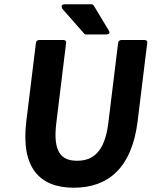

<svg xmlns="http://www.w3.org/2000/svg" viewBox="-20 -853 708 897"><path d="M103 -287C76 -67 167 24 325 24C484 24 596 -67 623 -287L668 -654C669 -659 665 -666 657 -666H546C541 -666 533 -662 532 -654L486 -278C469 -140 412 -102 340 -102C269 -102 226 -139 243 -278L289 -654C290 -659 286 -666 278 -666H162C157 -666 149 -662 148 -654ZM374 -695C376 -693 379 -692 382 -692H476C501 -692 488 -711 488 -711L418 -827C416 -830 412 -833 408 -833H283C258 -833 272 -811 272 -811Z"/></svg>

Font: Falling Sky
Style: BdObl
Weight: 700
Designer: Paul D. Hunt
Foundry: Adobe Systems Incorporated
Version: Version 1.02